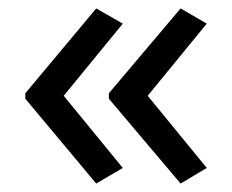

<svg xmlns="http://www.w3.org/2000/svg" viewBox="-20 -491 549 455"><path d="M40 -270 208 -471 271 -435 131 -264 271 -93 208 -56 40 -257ZM238 -270 408 -471 470 -435 330 -264 470 -93 408 -56 238 -257Z"/></svg>

Font: Noto Sans Thaana
Style: Regular
Weight: 400
Designer: Monotype Design Team
Foundry: Monotype Imaging Inc.
Version: Version 2.001